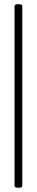

<svg xmlns="http://www.w3.org/2000/svg" viewBox="-20 -679 174 908"><path d="M66.9 209Q48.8 209 48.8 200.2V-650.4Q48.8 -659.2 66.9 -659.2Q85.4 -659.2 85.4 -650.4V200.2Q85.4 209 66.9 209Z"/></svg>

Font: Gayathri Thin
Style: Regular
Weight: 100
Designer: Binoy Dominic <binoy.domenic@gmail.com>
Foundry: SMC
Version: Version 1.000